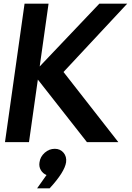

<svg xmlns="http://www.w3.org/2000/svg" viewBox="-20 -770 714 1040"><path d="M451 0 185 -339 137 0H7L113 -750H243L195 -410L518 -750H669L324 -380L621 0ZM232 178Q212 170 201 151Q190 132 194 109Q198 79 222 57.5Q246 36 277 36Q306 36 324 57Q342 78 338 109Q330 162 249 250H181Z"/></svg>

Font: Oakes Grotesk
Style: Bold Italic
Weight: 600
Italic angle: -8°
Designer: Samuel Oakes
Foundry: Samuel Oakes
Version: Version 1.000;PS 001.000;hotconv 1.0.88;makeotf.lib2.5.64775